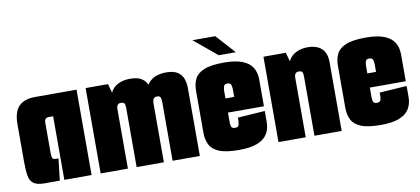

<svg xmlns="http://www.w3.org/2000/svg" viewBox="-61 -831 2279 1041"><g transform="rotate(-10 1078.0 -310.0)"><path d="M113 0Q71 0 52 -14Q33 -28 28 -57.5Q23 -87 23 -133V-343Q23 -382 34.5 -410.5Q46 -439 72.5 -454.5Q99 -470 144 -470H371V0H221V-350H197Q189 -350 183.5 -347Q178 -344 175.5 -338Q173 -332 173 -322V-155Q173 -138 176 -130.5Q179 -123 184.5 -121.5Q190 -120 199 -120H210L196 0Z M421 0V-470H544L558 -421Q572 -450 600.5 -464Q629 -478 666 -478Q705 -478 726.5 -465.5Q748 -453 757.5 -433.5Q767 -414 768 -393L737 -364Q746 -415 767 -439Q788 -463 814 -470.5Q840 -478 864 -478Q908 -478 930 -462Q952 -446 959.5 -422.5Q967 -399 967 -377V0H817V-320Q817 -342 812.5 -350Q808 -358 794 -358Q781 -358 775 -350Q769 -342 769 -320V0H619V-326Q619 -343 614.5 -350.5Q610 -358 595 -358Q583 -358 577 -350.5Q571 -343 571 -326V0Z M1183 5Q1110 5 1072.5 -11Q1035 -27 1021.5 -55.5Q1008 -84 1008 -120V-351Q1008 -388 1021.5 -416Q1035 -444 1072.5 -460Q1110 -476 1183 -476Q1246 -476 1284 -461Q1322 -446 1339 -418.5Q1356 -391 1356 -353V-275L1206 -265V-325Q1206 -333 1203 -347Q1200 -361 1182 -361Q1164 -361 1161 -347Q1158 -333 1158 -325V-150Q1158 -141 1161 -129Q1164 -117 1182 -117Q1200 -117 1203 -129Q1206 -141 1206 -150V-169L1356 -179V-118Q1356 -81 1339 -53Q1322 -25 1284 -10Q1246 5 1183 5ZM1024 -205V-283H1356V-205ZM1163 -520 1036 -625H1162L1257 -520Z M1400 -470H1523L1537 -421Q1551 -450 1579.5 -464.5Q1608 -479 1645 -479Q1693 -479 1720.5 -454.5Q1748 -430 1748 -377V0H1598V-326Q1598 -343 1593.5 -350.5Q1589 -358 1575 -358Q1562 -358 1556 -350.5Q1550 -343 1550 -326V0H1400Z M1964 5Q1891 5 1853.5 -11Q1816 -27 1802.5 -55.5Q1789 -84 1789 -120V-351Q1789 -388 1802.5 -416Q1816 -444 1853.5 -460Q1891 -476 1964 -476Q2027 -476 2065 -461Q2103 -446 2120 -418.5Q2137 -391 2137 -353V-275L1987 -265V-325Q1987 -333 1984 -347Q1981 -361 1963 -361Q1945 -361 1942 -347Q1939 -333 1939 -325V-150Q1939 -141 1942 -129Q1945 -117 1963 -117Q1981 -117 1984 -129Q1987 -141 1987 -150V-169L2137 -179V-118Q2137 -81 2120 -53Q2103 -25 2065 -10Q2027 5 1964 5ZM1805 -205V-283H2137V-205Z"/></g></svg>

Font: Smooch Sans Thin Black
Style: Regular
Weight: 900
Version: Version 1.010